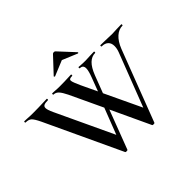

<svg xmlns="http://www.w3.org/2000/svg" viewBox="-181 -1049 1288 1288"><g transform="rotate(-45 462.5 -405.0)"><path d="M923 -613Q887 -613 857 -586Q827 -559 807 -508L613 -1Q612 3 602 3Q592 3 591 -1L462 -277L357 -1Q356 3 346 3Q336 3 335 -1L82 -542Q61 -586 46.5 -599.5Q32 -613 3 -613Q0 -613 0 -619Q0 -625 3 -625L29 -624Q53 -622 80 -622Q137 -622 181 -624Q195 -625 216 -625Q218 -625 218 -619Q218 -613 216 -613Q190 -613 178 -607.5Q166 -602 166 -587Q166 -569 184 -531L375 -124L447 -310L338 -542Q320 -579 304.5 -596Q289 -613 268 -613Q265 -613 265 -619Q265 -625 268 -625L291 -624Q313 -622 336 -622Q383 -622 419 -624Q429 -625 446 -625Q448 -625 448 -619Q448 -613 446 -613Q430 -613 423 -609.5Q416 -606 416 -597Q416 -589 423 -571Q430 -553 440 -531L494 -417L530 -512Q548 -559 548 -582Q548 -613 518 -613Q515 -613 515 -619Q515 -625 518 -625Q527 -625 539 -623.5Q551 -622 583 -622Q600 -622 626 -624L663 -625Q666 -625 666 -619Q666 -613 663 -613Q630 -613 603.5 -587.5Q577 -562 556 -508L509 -385L632 -125L778 -504Q788 -530 788 -554Q788 -582 771.5 -597.5Q755 -613 725 -613Q722 -613 722 -619Q722 -625 725 -625L769 -624Q805 -622 834 -622Q854 -622 880 -624L923 -625Q925 -625 925 -619Q925 -613 923 -613ZM459 -809Q463 -813 471 -813Q478 -813 482 -809L584 -699Q585 -699 585 -697Q585 -695 582.5 -693Q580 -691 579 -692L471 -737L362 -692Q360 -691 357 -694.5Q354 -698 356 -699Z"/></g></svg>

Font: Cormorant SC SemiBold
Style: Regular
Weight: 600
Designer: Christian Thalmann (Catharsis Fonts)
Version: Version 3.000